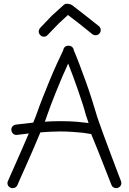

<svg xmlns="http://www.w3.org/2000/svg" viewBox="-20 -976 685 1019"><path d="M298.8 -333Q351.6 -333 389.6 -329.6Q427.7 -326.2 450.2 -323.2Q445.3 -336.9 441.9 -347.7Q438.5 -358.4 435.5 -366.2Q429.7 -389.6 418.9 -423.3Q408.2 -457 395 -494.6Q381.8 -532.2 368.2 -569.8Q354.5 -607.4 341.8 -638.7Q327.1 -607.4 311 -569.8Q294.9 -532.2 279.8 -494.6Q264.6 -457 251.5 -422.9Q238.3 -388.7 230.5 -365.2Q228.5 -357.4 225.1 -349.1Q221.7 -340.8 217.8 -330.1Q256.8 -333 298.8 -333ZM488.3 -380.9Q493.2 -362.3 505.4 -328.1Q517.6 -293.9 532.2 -253.4Q546.9 -212.9 563 -170.9Q579.1 -128.9 591.8 -94.2Q604.5 -59.6 613.3 -37.6Q622.1 -15.6 622.1 -14.6Q624 -10.7 624 -4.9Q624 13.7 606.4 20.5Q603.5 22.5 596.7 22.5Q588.9 22.5 581.5 18.1Q574.2 13.7 571.3 4.9Q570.3 2 559.6 -24.9Q548.8 -51.8 533.7 -90.8Q518.6 -129.9 500 -176.3Q481.4 -222.7 463.9 -264.6Q444.3 -267.6 418.9 -271.5Q397.5 -273.4 366.7 -275.9Q335.9 -278.3 298.8 -278.3Q273.4 -278.3 246.6 -276.9Q219.7 -275.4 194.3 -273.4Q176.8 -231.4 156.2 -183.6Q135.7 -135.7 117.2 -94.7Q98.6 -53.7 85.9 -24.9Q73.2 3.9 72.3 6.8Q64.5 22.5 46.9 22.5Q40 22.5 36.1 20.5Q19.5 12.7 19.5 -4.9Q19.5 -9.8 22.5 -15.6Q22.5 -16.6 33.2 -40.5Q43.9 -64.5 60.1 -101.1Q76.2 -137.7 95.7 -182.1Q115.2 -226.6 132.8 -267.6Q105.5 -264.6 87.9 -262.2Q70.3 -259.8 67.4 -259.8Q56.6 -259.8 49.3 -266.6Q42 -273.4 40 -287.1Q40 -297.9 46.4 -305.2Q52.7 -312.5 63.5 -314.5Q65.4 -314.5 91.3 -317.9Q117.2 -321.3 156.2 -325.2Q164.1 -342.8 169.4 -357.4Q174.8 -372.1 178.7 -382.8Q187.5 -409.2 204.6 -452.6Q221.7 -496.1 241.2 -543.5Q260.7 -590.8 280.8 -635.3Q300.8 -679.7 315.4 -709Q317.4 -724.6 331.1 -731.4Q335 -733.4 343.8 -733.4Q351.6 -733.4 357.4 -730.5Q370.1 -723.6 372.1 -708Q384.8 -678.7 401.9 -633.8Q418.9 -588.9 436 -541.5Q453.1 -494.1 466.8 -450.7Q480.5 -407.2 488.3 -380.9ZM514.6 -816.4Q514.6 -805.7 507.8 -798.8Q501 -789.1 487.3 -789.1Q476.6 -789.1 469.7 -794.9L400.4 -850.6L340.8 -896.5L292 -851.6L232.4 -790Q224.6 -781.2 212.9 -781.2Q202.1 -781.2 194.3 -789.1Q185.5 -797.9 185.5 -808.6Q185.5 -818.4 193.4 -828.1L253.9 -891.6L317.4 -949.2Q325.2 -956.1 335.9 -956.1Q343.8 -956.1 346.7 -954.1Q355.5 -954.1 363.3 -948.2L433.6 -893.6L503.9 -837.9Q514.6 -829.1 514.6 -816.4Z"/></svg>

Font: Coming Soon
Style: Regular
Weight: 400
Designer: Dathan Boardman
Foundry: Open Window
Version: Version 1.000